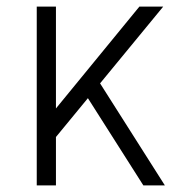

<svg xmlns="http://www.w3.org/2000/svg" viewBox="-20 -560 523 580"><path d="M102 -175 401 -540H473L116 -106ZM91 -540H149V0H91ZM228 -291 271 -326 478 0H413Z"/></svg>

Font: Pathway Extreme 8pt Thin 12pt
Style: Regular
Weight: 100
Version: Version 1.001;gftools[0.9.26]